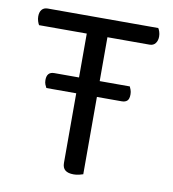

<svg xmlns="http://www.w3.org/2000/svg" viewBox="-72 -672 668 741"><g transform="rotate(10 261.5 -301.5)"><path d="M399 -305H104Q101 -310 98 -317.5Q95 -325 95 -335Q95 -367 124 -367H420Q422 -363 425 -355Q428 -347 428 -337Q428 -319 420.5 -312Q413 -305 399 -305ZM261 -539 256 -608H489Q492 -604 495 -595Q498 -586 498 -576Q498 -560 490 -549.5Q482 -539 467 -539ZM263 -608 268 -539H34Q31 -544 28 -553Q25 -562 25 -572Q25 -589 33 -598.5Q41 -608 56 -608ZM221 -566H302V-2Q297 0 286.5 2.5Q276 5 265 5Q243 5 232 -4Q221 -13 221 -32Z"/></g></svg>

Font: Baloo Bhaina 2
Style: Regular
Weight: 400
Designer: Yesha Goshar, Manish Minz, Shuchita Grover and Ek Type
Foundry: Ek Type
Version: Version 1.700